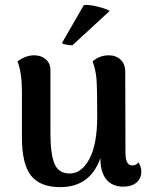

<svg xmlns="http://www.w3.org/2000/svg" viewBox="-20 -754 618 788"><path d="M430 -709 277 -568Q243 -570 234 -577L324 -733Q344 -736 382 -726.5Q420 -717 430 -709ZM548 -88Q560 -69 560 -50Q560 -22 540.5 -5Q521 12 486 12Q441 12 416.5 -17.5Q392 -47 392 -105Q350 14 227 14Q145 14 107.5 -33Q70 -80 70 -190V-379Q70 -454 52 -502Q85 -527 120 -527Q149 -527 168 -510.5Q187 -494 187 -466V-208Q187 -120 204 -81Q221 -42 266 -42Q315 -42 347 -102Q379 -162 379 -277Q379 -392 376 -429.5Q373 -467 360 -502Q388 -527 427 -527Q456 -527 475 -509Q494 -491 494 -460L495 -127Q495 -75 522 -75Q540 -75 548 -88Z"/></svg>

Font: Arima Koshi Semi Bold
Style: Regular
Weight: 600
Designer: Joana Correia and Natanael Gama
Foundry: NDISCOVER
Version: Version 1.019;PS 001.019;hotconv 1.0.88;makeotf.lib2.5.64775